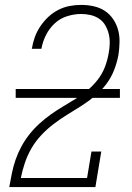

<svg xmlns="http://www.w3.org/2000/svg" viewBox="-20 -763 540 783"><path d="M18 0V-1Q23 -29 28.5 -56.5Q34 -84 43.5 -111.5Q53 -139 67 -165Q81 -191 99.5 -214.5Q118 -238 140.5 -258.5Q163 -279 187.5 -296.5Q212 -314 237.5 -329Q263 -344 288.5 -360Q314 -376 337.5 -395.5Q361 -415 379 -438.5Q397 -462 407.5 -489Q418 -516 423 -545Q423 -545 423 -545Q423 -545 423 -545Q427 -565 427.5 -585.5Q428 -606 423.5 -624.5Q419 -643 409.5 -659.5Q400 -676 384.5 -686.5Q369 -697 350 -701.5Q331 -706 311 -706Q283 -706 254 -697Q225 -688 203 -667.5Q181 -647 167.5 -620Q154 -593 149 -565Q149 -564 149 -564Q149 -564 149 -564H109Q109 -564 109.5 -564.5Q110 -565 110 -565Q114 -589 122 -611.5Q130 -634 144 -655Q158 -676 176.5 -693.5Q195 -711 217.5 -722.5Q240 -734 263.5 -738.5Q287 -743 311 -743Q337 -743 362 -737.5Q387 -732 407 -719Q427 -706 441 -685.5Q455 -665 461.5 -641.5Q468 -618 467.5 -591.5Q467 -565 463 -539Q457 -507 445 -476.5Q433 -446 413 -419.5Q393 -393 366.5 -371Q340 -349 311.5 -331Q283 -313 254.5 -295.5Q226 -278 199 -257.5Q172 -237 148.5 -212Q125 -187 108.5 -158.5Q92 -130 81.5 -99Q71 -68 65 -37H335L353 -145H393L369 0ZM44 -364V-400H469V-364Z"/></svg>

Font: Iosevka Slab Extralight
Style: Italic
Weight: 200
Italic angle: -9°
Monospace: yes
Designer: Belleve Invis
Foundry: Belleve Invis
Version: Version 11.1.1; ttfautohint (v1.8.3)